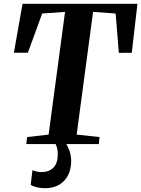

<svg xmlns="http://www.w3.org/2000/svg" viewBox="-20 -763 748 1017"><path d="M119.5 0 123.5 -37 237.5 -50 324.5 -700 203.5 -691.5 127.5 -483.5H53.5L99.5 -743H708L678 -483.5L609.5 -483L592.5 -691.5L473 -700L386 -50L507 -37L503.5 0ZM297 -15.5 321.5 -13.5Q335 3 346 30.5Q357 58 357 91Q357 132 340.8 164.5Q324.5 197 293.5 215.5Q262.5 234 218 234Q197 234 176.2 229.2Q155.5 224.5 142.5 216L152 138Q160 142.5 173.2 145.5Q186.5 148.5 202 148.5Q240 148 262.5 125.5Q285 103 286 58Q286.5 32 280.5 14.8Q274.5 -2.5 269.5 -13.5Z"/></svg>

Font: Merriweather 72pt
Style: Bold Italic
Weight: 700
Italic angle: -7.8°
Version: Version 2.101